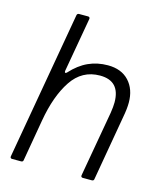

<svg xmlns="http://www.w3.org/2000/svg" viewBox="-114 -847 786 931"><g transform="rotate(15 279.5 -381.5)"><path d="M91 -9Q90 0 80 0H35Q30 0 27.5 -3Q25 -6 26 -11L156 -754Q158 -763 167 -763H212Q217 -763 219.5 -760Q222 -757 221 -752L173 -479V-476Q173 -470 177 -470Q180 -470 184 -474Q224 -518 269 -538.5Q314 -559 367 -559Q435 -559 473 -518Q511 -477 511 -410Q511 -379 503 -337L446 -9Q445 0 435 0H390Q385 0 382.5 -3Q380 -6 381 -11L439 -340Q444 -372 444 -393Q444 -501 343 -501Q253 -501 201 -423Q149 -345 127 -217Z"/></g></svg>

Font: Open Sauce Two Light Italic
Style: Regular
Weight: 300
Italic angle: -10°
Designer: Alfredo Marco Pradil
Foundry: Creative Sauce Fz LLC
Version: Version 1.477